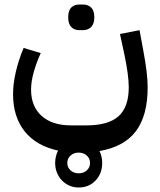

<svg xmlns="http://www.w3.org/2000/svg" viewBox="-20 -517 712 853"><path d="M330 316Q307 316 288 307.5Q269 299 255 284.5Q241 270 233 250Q225 230 225 207Q225 178 238 152Q141 131 89.5 66.5Q38 2 38 -99Q38 -145 50.5 -198.5Q63 -252 85 -304L161 -281Q142 -240 130 -197Q118 -154 118 -119Q118 -44 165 -2Q212 40 295 40H364Q461 40 506.5 -0.5Q552 -41 552 -129Q552 -157 547 -193.5Q542 -230 532 -278L513 -366L600 -383L616 -296Q626 -243 631 -202Q636 -161 636 -129Q636 -4 584 65.5Q532 135 422 154Q434 178 434 207Q434 254 404.5 285Q375 316 330 316ZM333 -383Q310 -383 296.5 -397Q283 -411 283 -440Q283 -470 296.5 -483.5Q310 -497 333 -497H348Q371 -497 385 -483.5Q399 -470 399 -440Q399 -411 385 -397Q371 -383 348 -383ZM329 161Q308 161 293.5 174Q279 187 279 207Q279 227 293.5 240Q308 253 330 253Q351 253 365.5 240Q380 227 380 207Q380 187 365.5 174Q351 161 329 161Z"/></svg>

Font: IBM Plex Arabic Medium
Style: Regular
Weight: 500
Designer: Mike Abbink, Paul van der Laan, Pieter van Rosmalen, Wael Morcos, Khajak Apelian
Foundry: Bold Monday
Version: Version 1.0